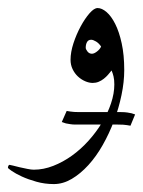

<svg xmlns="http://www.w3.org/2000/svg" viewBox="-57 -237 359 482"><path d="M254.9 -61Q254.9 -31.2 248 1.7Q241.2 34.7 229.2 66.4Q217.3 98.1 200.9 127Q184.6 155.8 164.8 177.5Q145 199.2 123 212.2Q101.1 225.1 78.1 225.1Q55.2 225.1 34.4 219.2Q13.7 213.4 -2.2 206.1Q-18.1 198.7 -27.6 192.1Q-37.1 185.5 -37.1 184.1Q-37.1 181.6 -35.9 179.2Q-34.7 176.8 -33.2 176.8Q-31.7 176.8 -24.4 178.7Q-17.1 180.7 -7.6 182.9Q2 185.1 11.7 187Q21.5 189 27.8 189Q52.2 189 76.7 179.4Q101.1 169.9 123.5 153.8Q146 137.7 165.3 116.2Q184.6 94.7 199 71Q213.4 47.4 221.7 22.5Q230 -2.4 230 -24.9Q230 -37.1 228 -45.2Q226.1 -53.2 223.1 -60.1Q219.2 -55.2 214.4 -49.6Q209.5 -43.9 203.6 -39.3Q197.8 -34.7 190.7 -31.7Q183.6 -28.8 175.8 -28.8Q166.5 -28.8 156.5 -33.2Q146.5 -37.6 138.4 -45.2Q130.4 -52.7 125.2 -63.5Q120.1 -74.2 120.1 -86.9Q120.1 -106 127.4 -128.4Q134.8 -150.9 145.5 -170.7Q156.2 -190.4 167.7 -203.6Q179.2 -216.8 188 -216.8Q198.7 -216.8 210.4 -206.8Q222.2 -196.8 232.2 -177Q242.2 -157.2 248.5 -128.2Q254.9 -99.1 254.9 -61ZM196.8 -120.1Q191.4 -128.4 184.1 -132.8Q176.8 -137.2 171.9 -137.2Q164.6 -137.2 161.4 -131.3Q158.2 -125.5 158.2 -117.2Q158.2 -113.3 162.6 -107.7Q167 -102.1 173.8 -102.1Q179.2 -102.1 186.5 -107.7Q193.8 -113.3 196.8 -120.1ZM270.5 78.6Q266.6 78.1 261.7 77.1Q253.9 75.7 238.3 75.7H132.3Q125.5 75.7 119.4 74.7Q113.3 73.7 108.4 72.8Q103 71.3 98.1 69.3L110.4 41.5Q114.3 42 119.6 43Q128.4 44.4 142.1 44.4H247.1Q255.9 44.4 262.5 45.4Q269 46.4 273.4 47.4Q278.8 48.8 282.2 50.3Z"/></svg>

Font: Scheherazade Urdu
Style: Regular
Weight: 400
Designer: SIL International
Foundry: SIL International
Version: Version 1.005 (build 117/117)